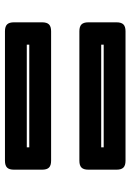

<svg xmlns="http://www.w3.org/2000/svg" viewBox="104 -747 526 774"><g transform="rotate(-90 367.0 -360.0)"><path d="M106 -417Q87 -417 78.5 -425.5Q70 -434 70 -453V-567Q70 -586 78.5 -594.5Q87 -603 106 -603H628Q647 -603 655.5 -594.5Q664 -586 664 -567V-453Q664 -434 655.5 -425.5Q647 -417 628 -417ZM160 -505H574V-515H160ZM106 -117Q87 -117 78.5 -125.5Q70 -134 70 -153V-267Q70 -286 78.5 -294.5Q87 -303 106 -303H628Q647 -303 655.5 -294.5Q664 -286 664 -267V-153Q664 -134 655.5 -125.5Q647 -117 628 -117ZM160 -205H574V-215H160Z"/></g></svg>

Font: Bungee Inline
Style: Regular
Weight: 400
Designer: David Jonathan Ross
Foundry: David Jonathan Ross
Version: Version 1.001;PS 1.0;hotconv 1.0.72;makeotf.lib2.5.5900